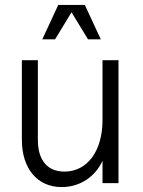

<svg xmlns="http://www.w3.org/2000/svg" viewBox="-20 -745 581 781"><path d="M231 16C306 16 368 -27 397 -91V0H462V-500H397V-257C397 -130 335 -47 242 -47C173 -47 134 -93 134 -176V-500H69V-176C69 -59 132 16 231 16ZM152 -585H204L271 -695L338 -585H390L325 -725H217Z"/></svg>

Font: Uncut Sans Book
Style: Regular
Weight: 350
Designer: Kasper Nordkvist
Foundry: UNCUT.wtf
Version: Version 1.304;Glyphs 3.2 (3246)